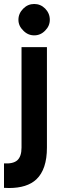

<svg xmlns="http://www.w3.org/2000/svg" viewBox="-33 -739 316 974"><path d="M140.6 -559.6Q108.4 -559.6 85 -584Q60.5 -607.4 60.5 -638.7Q60.5 -670.9 85 -695.3Q108.4 -718.8 140.6 -718.8Q172.9 -718.8 196.3 -695.3Q219.7 -670.9 219.7 -638.7Q219.7 -607.4 196.3 -584Q172.9 -559.6 140.6 -559.6ZM76.2 9.8Q76.2 -117.2 76.2 -500Q108.4 -500 205.1 -500Q205.1 -372.1 205.1 9.8Q205.1 120.1 151.4 170.9Q104.5 214.8 12.7 214.8Q0 214.8 -12.7 213.9Q-12.7 172.9 -12.7 89.8Q33.2 92.8 54.7 74.2Q76.2 54.7 76.2 9.8Z"/></svg>

Font: LeFont
Style: Regular
Weight: 700
Designer: Leryon MEDIA
Version: Version 1.0